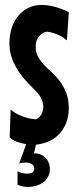

<svg xmlns="http://www.w3.org/2000/svg" viewBox="-20 -579 315 775"><path d="M181.2 104Q181.2 118.7 175.8 130.6Q170.4 142.6 160.9 151.6Q151.4 160.6 138.9 166.3Q126.5 171.9 112.8 173.8Q98.1 176.3 86.9 175.5Q75.7 174.8 67.4 172.4Q58.1 169.9 50.8 166V111.8Q53.2 114.3 58.3 116.2Q63.5 118.2 69.3 119.4Q75.2 120.6 80.8 121.3Q86.4 122.1 89.8 122.1Q101.1 122.1 109.6 117.9Q118.2 113.8 118.2 100.1Q118.2 93.8 115 89.4Q111.8 85 106.9 82.3Q102.1 79.6 96.2 78.4Q90.3 77.1 85 77.1Q78.1 77.1 71 77.9Q64 78.6 57.1 81.1L85.9 2.9Q70.8 0.5 52.5 -5.1Q34.2 -10.7 19 -24.9L22.9 -136.2Q40.5 -122.1 58.6 -114.3Q76.7 -106.4 91.8 -102.5Q109.4 -98.1 126 -97.2Q139.6 -104.5 147.2 -117.9Q154.8 -131.3 154.8 -147.9Q154.8 -162.1 148.2 -178Q141.6 -193.8 127.9 -208Q114.3 -221.7 95.5 -241Q76.7 -260.3 59.3 -284.7Q42 -309.1 30 -338.9Q18.1 -368.7 18.1 -403.8Q18.1 -438.5 27.6 -467Q37.1 -495.6 54.4 -516.1Q71.8 -536.6 95.9 -547.9Q120.1 -559.1 148.9 -559.1Q172.4 -559.1 199.7 -552Q227.1 -544.9 257.8 -529.8L250 -416Q237.3 -427.2 223.1 -434.3Q209 -441.4 196.8 -445.3Q182.6 -449.7 168.9 -451.2Q150.4 -447.8 137.2 -431.9Q124 -416 124 -391.1Q124 -367.7 133.5 -350.3Q143.1 -333 157.5 -317.6Q171.9 -302.2 189 -286.9Q206.1 -271.5 220.9 -252Q235.8 -232.4 246.3 -207Q256.8 -181.6 257.8 -146Q257.8 -106.4 245.4 -78.6Q232.9 -50.8 213.6 -32.7Q194.3 -14.6 170.7 -5.9Q147 2.9 125 4.9L117.2 40Q131.3 39.6 143.1 44.2Q154.8 48.8 163.3 57.4Q171.9 65.9 176.5 77.9Q181.2 89.8 181.2 104Z"/></svg>

Font: Mouse Memoirs
Style: Regular
Weight: 400
Version: Version 1.000